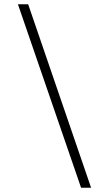

<svg xmlns="http://www.w3.org/2000/svg" viewBox="-20 -770 497 900"><path d="M407 110 112 -750H64L360 110Z"/></svg>

Font: Geist ExtLt
Style: Regular
Weight: 400
Designer: Basement.studio, Andrés Briganti, Mateo Zaragoza
Foundry: Basement.studio, Vercel, Andrés Briganti, Guido Ferreyra, Mateo Zaragoza
Version: Version 1.401